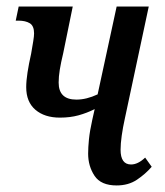

<svg xmlns="http://www.w3.org/2000/svg" viewBox="-20 -556 505 586"><path d="M163 -197Q116 -197 88 -221Q60 -245 60 -290Q60 -309 64 -335Q68 -361 75 -392Q79 -415 81.5 -430.5Q84 -446 84 -454Q84 -477 71 -485Q58 -493 36 -493H28L37 -536H202L173 -394Q166 -365 162.5 -343.5Q159 -322 159 -304Q159 -252 213 -252Q244 -252 278 -268L336 -536H434L361 -194Q355 -167 351.5 -142Q348 -117 348 -99Q348 -54 380 -54Q401 -54 423 -75L443 -47Q424 -25 398 -7.5Q372 10 336 10Q288 10 268.5 -19.5Q249 -49 249 -87Q249 -106 251.5 -131Q254 -156 262 -192L269 -223Q245 -211 219.5 -204Q194 -197 163 -197Z"/></svg>

Font: Noto Serif ExtraCondensed Medium
Style: Italic
Weight: 500
Width: 2
Italic angle: -12°
Designer: Monotype Design Team
Foundry: Monotype Imaging Inc.
Version: Version 2.013; ttfautohint (v1.8.4.7-5d5b)